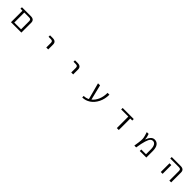

<svg xmlns="http://www.w3.org/2000/svg" viewBox="781 -2944 5438 5438"><g transform="rotate(45 3500.0 -225.0)"><path d="M663.1 -384.8Q663.1 -425.8 644.5 -442.9Q626 -460 582 -460H392.6V-59.6H663.1ZM392.6 0H319.3V-460H239.3V-519.5H597.7Q735.4 -519.5 735.4 -394.5V0Z M1364.3 -460V-519.5H1472.7Q1610.4 -519.5 1610.4 -394.5V-200.2H1533.2V-384.8Q1533.2 -425.8 1514.2 -442.9Q1495.1 -460 1451.2 -460Z M2364.3 -460V-519.5H2472.7Q2610.4 -519.5 2610.4 -394.5V-200.2H2533.2V-384.8Q2533.2 -425.8 2514.2 -442.9Q2495.1 -460 2451.2 -460Z M3480.5 -61.5Q3567.4 -130.9 3618.2 -249Q3668.9 -367.2 3668.9 -519.5H3743.2Q3743.2 -345.7 3673.8 -207Q3604.5 -68.4 3493.2 5.9Q3381.8 80.1 3252.9 80.1V19.5Q3341.8 19.5 3418.9 -21.5L3286.1 -519.5H3368.2Z M4637.7 0H4559.6V-460H4273.4V-519.5H4717.8V-460H4637.7Z M5477.5 0V-59.6H5668V-248Q5668 -355.5 5634.8 -411.1Q5601.6 -466.8 5543 -466.8Q5494.1 -466.8 5460.9 -430.7Q5427.7 -394.5 5395.5 -291.5Q5363.3 -188.5 5334 0H5260.7Q5288.1 -169.9 5292.5 -234.9Q5296.9 -299.8 5287.6 -351.6Q5278.3 -403.3 5240.2 -519.5H5313.5Q5350.6 -422.9 5351.6 -338.9L5353.5 -337.9Q5393.6 -438.5 5440.9 -484.4Q5488.3 -530.3 5550.8 -530.3Q5638.7 -530.3 5689.5 -461.4Q5740.2 -392.6 5740.2 -254.9V0Z M6392.6 -349.6V-73.2V0H6319.3V-73.2V-349.6ZM6239.3 -460V-519.5H6597.7Q6735.4 -519.5 6735.4 -394.5V0H6663.1V-384.8Q6663.1 -425.8 6644.5 -442.9Q6626 -460 6582 -460Z"/></g></svg>

Font: GenEi Gothic M SemiLight
Style: Regular
Weight: 350
Designer: o_tamon (Modified); [Source Han Sans]
Ryoko NISHIZUKA  (kana & ideographs); Paul D. Hunt (Latin, Greek & Cyrillic); Wenl
Version: Version 1.1a;Original Version 1.004